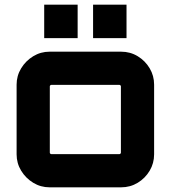

<svg xmlns="http://www.w3.org/2000/svg" viewBox="-20 -801 732 821"><path d="M192 0Q154 0 122 -19.5Q90 -39 70.5 -71Q51 -103 51 -141V-439Q51 -477 70.5 -509Q90 -541 122 -560.5Q154 -580 192 -580H498Q537 -580 569 -560.5Q601 -541 620 -509Q639 -477 639 -439V-141Q639 -103 620 -71Q601 -39 569 -19.5Q537 0 498 0H192ZM199 -142H491Q493 -142 495 -144Q497 -146 497 -148V-432Q497 -434 495 -436Q493 -438 491 -438H199Q197 -438 195 -436Q193 -434 193 -432V-148Q193 -146 195 -144Q197 -142 199 -142ZM378 -638V-781H521V-638ZM169 -638V-781H312V-638Z"/></svg>

Font: Orbitron ExtraBold
Style: Regular
Weight: 800
Designer: Matt McInerney
Foundry: The League of Moveable Type
Version: Version 2.001